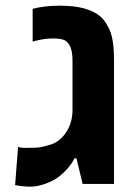

<svg xmlns="http://www.w3.org/2000/svg" viewBox="-20 -660 504 689"><path d="M240.2 -265.6V-443.4Q240.2 -499.5 212.9 -515.1Q200.7 -522 170.4 -522Q140.1 -522 108.4 -513.7L97.2 -510.7V-628.4Q140.1 -639.6 194.3 -639.6Q248.5 -639.6 283.2 -629.4Q317.9 -619.1 338.1 -602.8Q358.4 -586.4 373.8 -551.5Q389.2 -516.6 389.2 -443.4V0H276.4L254.4 -91.8H247.1Q229.5 -55.7 190.4 -25.4Q172.9 -11.7 144 -1Q115.2 9.8 89.8 9.8Q64.5 9.8 34.2 4.4L44.9 -133.8Q49.3 -129.4 70.6 -129.4Q91.8 -129.4 110.6 -130.1Q129.4 -130.9 162.4 -141.4Q195.3 -151.9 217.8 -186Q240.2 -220.2 240.2 -265.6Z"/></svg>

Font: OpenSansHebrew-Bold
Style: Bold
Weight: 700
Foundry: Ascender Corporation, Yanek Iontef
Version: Version 2.001;PS 002.001;hotconv 1.0.70;makeotf.lib2.5.58329